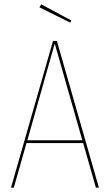

<svg xmlns="http://www.w3.org/2000/svg" viewBox="-20 -871 510 891"><path d="M366 -207H103L44 0H31L226 -681H244L439 0H425ZM362 -220 234 -669 107 -220ZM311 -776 306 -766 163 -837 171 -851Z"/></svg>

Font: Fira Sans Compressed Hair
Style: Regular
Weight: 100
Width: 1
Designer: bBox Type GmbH & Carrois Corporate GbR & Edenspiekermann AG
Foundry: bBox Type GmbH & Carrois Corporate GbR & Edenspiekermann AG
Version: Version 4.301